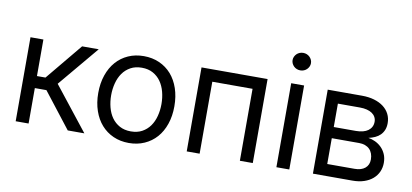

<svg xmlns="http://www.w3.org/2000/svg" viewBox="-70 -984 2632 1228"><g transform="rotate(10 1245.5 -369.5)"><path d="M76.7 -545.5H160.5V-308.2H215.9L411.9 -545.5H519.9L299.7 -282.7L522.7 0H414.8L235.8 -230.1H160.5V0H76.7Z M812.5 11.4Q757.1 11.4 711.6 -8.9Q666.2 -29.1 633.7 -65.9Q601.2 -102.6 583.3 -154.7Q565.3 -206.7 565.3 -269.9Q565.3 -333.8 583.3 -386Q601.2 -438.2 633.7 -475.1Q666.2 -512.1 711.6 -532.3Q757.1 -552.6 812.5 -552.6Q867.9 -552.6 913.5 -532.3Q959.2 -512.1 991.7 -475.1Q1024.1 -438.2 1041.9 -386Q1059.7 -333.8 1059.7 -269.9Q1059.7 -206.7 1041.9 -154.7Q1024.1 -102.6 991.7 -65.9Q959.2 -29.1 913.5 -8.9Q867.9 11.4 812.5 11.4ZM812.5 -63.9Q854.8 -63.9 885.5 -80.8Q916.2 -97.7 936.3 -125.9Q956.3 -154.1 966.1 -191.6Q975.9 -229 975.9 -269.9Q975.9 -311.1 966.1 -348.5Q956.3 -386 936.3 -414.6Q916.2 -443.2 885.5 -460.2Q854.8 -477.3 812.5 -477.3Q770.6 -477.3 739.7 -460.2Q708.8 -443.2 688.7 -414.6Q668.7 -386 658.9 -348.5Q649.1 -311.1 649.1 -269.9Q649.1 -229 658.9 -191.6Q668.7 -154.1 688.7 -125.9Q708.8 -97.7 739.7 -80.8Q770.6 -63.9 812.5 -63.9Z M1187.5 -545.5H1616.5V0H1532.7V-467.3H1271.3V0H1187.5Z M1769.9 -545.5H1853.7V0H1769.9ZM1812.5 -636.4Q1800.4 -636.4 1789.4 -640.8Q1778.4 -645.2 1770.4 -653.1Q1762.4 -660.9 1757.6 -671.2Q1752.8 -681.5 1752.8 -693.2Q1752.8 -704.9 1757.6 -715.2Q1762.4 -725.5 1770.4 -733.3Q1778.4 -741.1 1789.4 -745.6Q1800.4 -750 1812.5 -750Q1824.9 -750 1835.8 -745.6Q1846.6 -741.1 1854.6 -733.3Q1862.6 -725.5 1867.4 -715.2Q1872.2 -704.9 1872.2 -693.2Q1872.2 -681.5 1867.4 -671.2Q1862.6 -660.9 1854.6 -653.1Q1846.6 -645.2 1835.8 -640.8Q1824.9 -636.4 1812.5 -636.4Z M2007.1 -545.5H2230.1Q2274.1 -545.5 2309.5 -535Q2344.8 -524.5 2369.9 -505.5Q2394.9 -486.5 2408.4 -459.9Q2421.9 -433.2 2421.9 -400.6Q2421.9 -375.7 2414.1 -356.5Q2406.2 -337.4 2392.4 -323.5Q2378.6 -309.7 2359.2 -300.8Q2339.8 -291.9 2316.8 -286.9Q2339.1 -283.7 2361.5 -273.3Q2383.9 -262.8 2401.8 -245.4Q2419.7 -228 2430.8 -203.1Q2441.8 -178.3 2441.8 -146.3Q2441.8 -115.1 2429.7 -88.2Q2417.6 -61.4 2394.7 -41.7Q2371.8 -22 2338.8 -11Q2305.8 0 2264.2 0H2007.1ZM2264.2 -76.7Q2307.5 -76.7 2332 -97.1Q2356.5 -117.5 2356.5 -153.4Q2356.5 -174.7 2350.1 -191.6Q2343.8 -208.5 2331.9 -220.2Q2320 -231.9 2302.9 -238.1Q2285.9 -244.3 2264.2 -244.3H2086.6V-76.7ZM2230.1 -316.8Q2255.3 -316.8 2275.4 -322.1Q2295.5 -327.4 2309.3 -337.5Q2323.2 -347.7 2330.6 -362.2Q2338.1 -376.8 2338.1 -394.9Q2338.1 -411.9 2330.6 -425.6Q2323.2 -439.3 2309.3 -448.9Q2295.5 -458.5 2275.4 -463.6Q2255.3 -468.8 2230.1 -468.8H2086.6V-316.8Z"/></g></svg>

Font: Interop
Style: Regular
Weight: 400
Designer: Rasmus Andersson, Google, Jang Haemin
Foundry: jhaemin
Version: Version 1.008